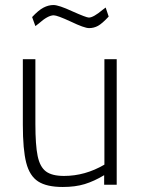

<svg xmlns="http://www.w3.org/2000/svg" viewBox="-20 -736 561 765"><path d="M71 0ZM71 -239V-500H121V-242Q121 -158 130 -114.5Q139 -71 163 -53Q187 -35 235 -35Q319 -35 396 -80V-500H445V0H395V-38Q355 -14 317.5 -2.5Q280 9 230 9Q166 9 132 -13Q98 -35 84.5 -87.5Q71 -140 71 -239ZM262 -650Q208 -675 194 -675Q171 -675 134 -642L121 -632L108 -668Q133 -695 153 -705.5Q173 -716 193 -716Q214 -716 268 -691Q324 -666 334 -666Q352 -666 389 -697L401 -706L413 -670Q387 -642 370.5 -633Q354 -624 335 -624Q316 -624 262 -650Z"/></svg>

Font: Cairo Light
Style: Regular
Weight: 300
Designer: Mohamed Gaber, the designers of Titillium
Foundry: Kief Type Foundry
Version: Version 2.009; ttfautohint (v1.5.33-1714) -l 8 -r 50 -G 200 